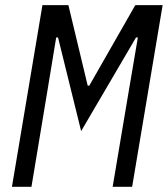

<svg xmlns="http://www.w3.org/2000/svg" viewBox="-20 -718 645 738"><path d="M413 0H487.9L605.1 -698.2H500L323.2 -388.8H317.1L242.9 -698.2H143.1L25.9 0H100.9L159.1 -350.1L196 -573.9H203.1L291.9 -214.1L502.8 -573.9H509.9L471.9 -350.1Z"/></svg>

Font: Margiela Mono Italic Italic
Style: Regular
Weight: 400
Designer: Mike Abbink, Paul van der Laan, Pieter van Rosmalen
Foundry: Bold Monday
Version: Version 2.003 2021